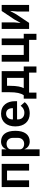

<svg xmlns="http://www.w3.org/2000/svg" viewBox="1421 -1995 774 3656"><g transform="rotate(-90 1808.0 -167.0)"><path d="M74 0H202V-420H388V0H516V-522H74Z M664 200H792V-87H796C816 -28 871 12 940 12C1072 12 1145 -87 1145 -262C1145 -436 1072 -534 940 -534C871 -534 815 -496 796 -436H792V-522H664ZM899 -94C838 -94 792 -125 792 -179V-345C792 -396 838 -429 899 -429C965 -429 1011 -380 1011 -306V-216C1011 -142 965 -94 899 -94Z M1475 12C1572 12 1648 -25 1691 -84L1622 -161C1590 -120 1552 -90 1489 -90C1405 -90 1362 -141 1362 -216V-229H1709V-271C1709 -414 1634 -534 1471 -534C1318 -534 1229 -427 1229 -262C1229 -95 1321 12 1475 12ZM1473 -438C1539 -438 1576 -389 1576 -317V-308H1362V-316C1362 -388 1406 -438 1473 -438Z M1757 140H1873V0H2254V140H2370V-102H2281V-522H1880V-373C1880 -239 1861 -157 1823 -102H1757ZM1957 -102C1982 -146 2002 -225 2002 -367V-420H2153V-102Z M2877 140H2993V-102H2904V-522H2776V-102H2590V-522H2462V0H2877Z M3085 0H3200L3363 -244L3424 -356H3428L3417 -233V0H3542V-522H3427L3264 -278L3203 -167H3199L3210 -289V-522H3085Z"/></g></svg>

Font: Braiins Sans SemiBold
Style: Regular
Weight: 600
Designer: Mike Abbink, Paul van der Laan, Pieter van Rosmalen, Jiri Chlebus, Lubos Buracinsky
Foundry: Bold Monday, Sudetype
Version: Version 1.000;hotconv 1.0.109;makeotfexe 2.5.65596